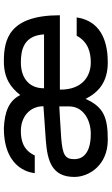

<svg xmlns="http://www.w3.org/2000/svg" viewBox="188 -752 578 994"><g transform="rotate(-90 477.0 -255.0)"><path d="M250 14C366 14 420 -7 462 -101C495 -36 547 14 651 14C733 14 863 -6 884 -147H789C757 -87 701 -74 651 -74C578 -74 510 -119 510 -231V-234H895C895 -496 771 -524 657 -524C569 -524 521 -489 482 -439C452 -499 394 -520 311 -524C83 -524 78 -364 78 -364H169C187 -402 218 -436 296 -436C367 -436 424 -392 424 -319L250 -307C140 -299 58 -275 58 -159C58 -83 119 14 250 14ZM150 -159C150 -207 172 -220 258 -227C280 -229 423 -237 423 -237V-185C423 -116 357 -74 281 -74C163 -74 150 -131 150 -159ZM517 -316V-317C517 -394 571 -436 651 -436C719 -436 790 -419 796 -316Z"/></g></svg>

Font: Hibana 45 SubMedium
Style: Regular
Weight: 500
Width: 6
Designer: pygmalion
Foundry: ybstudio
Version: Version 2021.007;FEAKit 1.0